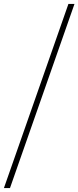

<svg xmlns="http://www.w3.org/2000/svg" viewBox="-41 -862 401 982"><path d="M309 -842H340L10 100H-21Z"/></svg>

Font: Montserrat Alternates ExLight
Style: Regular
Weight: 275
Designer: Julieta Ulanovsky
Foundry: Julieta Ulanovsky
Version: Version 7.200